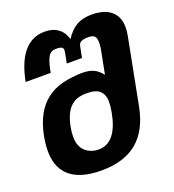

<svg xmlns="http://www.w3.org/2000/svg" viewBox="-137 -863 878 969"><g transform="rotate(-20 302.0 -378.5)"><path d="M242.7 0C403.8 0 499 -75.2 530.8 -239.3L598.6 -589.8C602.1 -607.4 604 -623.5 604 -638.7C604 -717.3 549.8 -756.8 464.4 -756.8C400.4 -756.8 359.9 -734.9 321.8 -676.8C307.6 -728 270.5 -756.8 211.9 -756.8C120.6 -756.8 62 -688 35.2 -550.8H169.9C176.3 -585.9 183.1 -612.3 192.9 -629.9C204.1 -650.4 218.8 -655.8 237.8 -655.8C243.7 -655.8 253.4 -655.3 258.8 -653.8C271 -650.9 274.4 -644 274.4 -635.7C274.4 -632.8 273.9 -627.4 272.9 -622.1L262.2 -567.4H343.8L354.5 -621.1C356.4 -631.8 358.9 -641.1 367.7 -647C376 -652.3 391.1 -655.3 408.2 -655.3C439 -655.3 452.1 -646 452.1 -609.9C452.1 -600.1 451.2 -588.9 448.7 -575.7L423.8 -447.8C395.5 -484.4 366.2 -496.6 317.4 -496.6C288.1 -496.6 246.1 -492.2 213.4 -483.9C145.5 -466.8 97.2 -428.2 65.9 -370.6C33.2 -310.5 21 -232.9 21 -184.1C21 -88.9 67.9 0 242.7 0ZM266.1 -104.5C236.3 -104.5 203.6 -115.7 184.1 -142.6C166.5 -167 166 -195.8 166 -207C166 -226.1 167.5 -240.7 170.9 -258.8C181.2 -313 198.7 -345.2 220.2 -364.7C242.2 -384.8 270 -392.1 305.7 -392.1C338.4 -392.1 365.7 -385.7 381.3 -365.2C396.5 -345.7 396.5 -318.8 396.5 -317.9C396.5 -295.4 394.5 -277.8 390.6 -256.8C372.1 -157.7 331.1 -104.5 266.1 -104.5Z"/></g></svg>

Font: Hack
Style: Bold Oblique
Weight: 700
Italic angle: -12°
Monospace: yes
Designer: Christopher Simpkins
Foundry: Christopher Simpkins
Version: Version 2.010